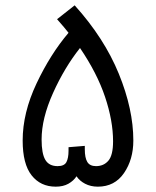

<svg xmlns="http://www.w3.org/2000/svg" viewBox="-20 -700 585 720"><path d="M480 -173Q480 -102 445 -51Q410 0 347 0Q320 0 299 -11Q278 -22 267 -39Q256 -22 236.5 -11Q217 0 189 0Q132 0 98.5 -42.5Q65 -85 65 -173Q65 -277 117 -387Q169 -497 237 -577Q224 -594 194 -628L260 -680Q371 -557 425.5 -423.5Q480 -290 480 -173ZM404 -170Q404 -247 374 -336.5Q344 -426 280 -520Q222 -447 179 -351.5Q136 -256 136 -177Q136 -124 150 -100.5Q164 -77 196 -77Q221 -77 229 -92Q237 -107 237 -135V-148L298 -153V-140Q298 -108 307.5 -92.5Q317 -77 340 -77Q369 -77 386.5 -97.5Q404 -118 404 -170Z"/></svg>

Font: Noto Sans Arabic
Style: Regular
Weight: 400
Designer: Nadine Chahine
Foundry: Monotype Imaging Inc.
Version: Version 1.001